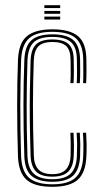

<svg xmlns="http://www.w3.org/2000/svg" viewBox="-20 -721 400 748"><path d="M184 6.8Q113.8 6.8 83 -21.2Q52.2 -49.2 50 -112.5Q46.8 -212.5 46.8 -306.9Q46.8 -401.2 50 -487Q52.5 -553.8 85.2 -580.2Q118 -606.8 183.8 -606.8Q251.8 -606.8 283.8 -580.2Q315.8 -553.8 316.5 -489Q316.8 -469 316.9 -444.8Q317 -420.5 315.5 -397.2H303.8Q304.8 -418.8 304.6 -441.4Q304.5 -464 304.2 -488.8Q303.5 -546.8 275.5 -571.9Q247.5 -597 183.8 -597Q120.8 -597 92.6 -571.1Q64.5 -545.2 62.2 -486.5Q59.5 -406.5 59.1 -313.4Q58.8 -220.2 62.2 -112.5Q64.5 -53.5 93.4 -28.2Q122.2 -3 184 -3Q246.2 -3 274 -28.8Q301.8 -54.5 304.2 -112.2Q306.2 -159 303.2 -204H315.5Q317 -182.5 317.4 -160.4Q317.8 -138.2 316.5 -111.8Q313.8 -48.2 283 -20.8Q252.2 6.8 184 6.8ZM184 -12.8Q130 -12.8 103.2 -35.6Q76.5 -58.5 74.8 -112.8Q71.2 -220.2 71.4 -310.8Q71.5 -401.2 74.8 -485.8Q76.5 -541 102.5 -564.1Q128.5 -587.2 183.8 -587.2Q240.5 -587.2 265.9 -564.5Q291.2 -541.8 292 -488.5Q292.2 -464.2 292.4 -442.5Q292.5 -420.8 291 -397.2H279Q280.2 -419 280.1 -442Q280 -465 279.5 -488.2Q279.2 -536.8 256.4 -557Q233.5 -577.2 183.8 -577.2Q132.5 -577.2 110.6 -555.4Q88.8 -533.5 87 -485.2Q84 -397.5 83.8 -308.9Q83.5 -220.2 87 -113.5Q88.5 -66.5 111.4 -44.6Q134.2 -22.8 184 -22.8Q233.2 -22.8 255.4 -44.8Q277.5 -66.8 279.5 -112.8Q280.5 -135.8 280.4 -157.5Q280.2 -179.2 278.5 -204H291Q292.5 -179.8 292.8 -159Q293 -138.2 292 -112.5Q289.8 -60.5 264.6 -36.6Q239.5 -12.8 184 -12.8ZM184 -32.8Q140 -32.8 120.4 -52.9Q100.8 -73 99.2 -113.8Q97 -185.8 96.2 -247Q95.5 -308.2 96.4 -366Q97.2 -423.8 99.2 -485.5Q101 -529 120.5 -548.1Q140 -567.2 183.8 -567.2Q228.2 -567.2 247.5 -548.9Q266.8 -530.5 267.2 -487.8Q267.5 -469.8 267.8 -445.9Q268 -422 266.5 -397.2H254.2Q255.8 -422.5 255.4 -444.2Q255 -466 255 -487.8Q254.8 -525.2 238.1 -541.4Q221.5 -557.5 183.8 -557.5Q146.5 -557.5 129.6 -540.5Q112.8 -523.5 111.5 -483.2Q108.5 -395.8 108.4 -308.6Q108.2 -221.5 111.8 -114.2Q112.8 -79 129.8 -60.8Q146.8 -42.5 184 -42.5Q220.8 -42.5 237.2 -61.1Q253.8 -79.8 255 -113.5Q255.8 -138 255.5 -159.2Q255.2 -180.5 254.2 -204H266.5Q267.8 -180.5 268 -158.8Q268.2 -137 267.2 -113.2Q265.8 -73 246.4 -52.9Q227 -32.8 184 -32.8ZM152.8 -689.5V-700.8H214.5V-689.5ZM152.8 -667.2V-678.5H214.5V-667.2ZM152.8 -645V-656.2H214.5V-645Z"/></svg>

Font: Big Shoulders Inline Text Light
Style: Regular
Weight: 300
Designer: Patric King
Foundry: XO Type Co
Version: Version 1.000